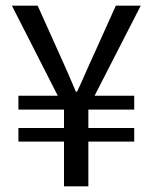

<svg xmlns="http://www.w3.org/2000/svg" viewBox="-20 -658 539 678"><path d="M206 0V-158H45V-206H206V-271H45V-320H184L22 -638H113L189 -469Q204 -436 218.5 -403Q233 -370 248 -334H252Q269 -370 283.5 -403.5Q298 -437 313 -469L389 -638H477L314 -320H454V-271H292V-206H454V-158H292V0Z"/></svg>

Font: Assistant Medium
Style: Regular
Weight: 500
Designer: Hebrew By Ben Nathan, Latin by Paul Hunt
Version: Version 3.000